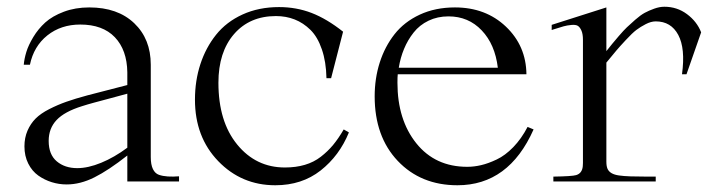

<svg xmlns="http://www.w3.org/2000/svg" viewBox="-20 -533 2093 564"><path d="M354 -320.8Q353 -386.2 317.4 -423.6Q281.7 -460.9 215.8 -460.9Q159.2 -460.9 119.1 -429Q79.1 -397 67.9 -342.8H49.8Q51.3 -360.4 57.4 -380.4Q63.5 -400.4 77.9 -424.3Q92.3 -448.2 113 -467Q133.8 -485.8 167.5 -498.5Q201.2 -511.2 242.2 -511.2Q325.7 -511.2 374.3 -464.8Q422.9 -418.5 422.9 -342.8V-71.8Q422.9 -49.3 429.2 -36.4Q435.5 -23.4 446.8 -19.5Q458 -15.6 473.1 -14.6Q488.3 -13.7 505.9 -15.1V0H354V-76.2Q298.8 -32.7 257.3 -12Q215.8 8.8 175.8 8.8Q153.3 8.8 132.1 2.2Q110.8 -4.4 92.5 -17.3Q74.2 -30.3 63 -52.5Q51.8 -74.7 51.8 -103Q51.8 -128.4 60.8 -149.2Q69.8 -169.9 84.7 -184.8Q99.6 -199.7 124.5 -212.4Q149.4 -225.1 175 -234.1Q200.7 -243.2 236.8 -252.9Q258.8 -258.8 354 -283.2ZM123 -119.1Q123 -79.1 146.7 -59.1Q170.4 -39.1 207 -39.1Q238.8 -39.1 277.3 -54.9Q315.9 -70.8 354 -99.1V-257.8Q335 -252.4 305.2 -244.6Q275.4 -236.8 255.9 -231.4Q236.3 -226.1 221.2 -221.2Q169.4 -205.1 146.2 -180.4Q123 -155.8 123 -119.1Z M987.8 -439.9 952.6 -303.2H939Q938 -351.6 925.5 -387.9Q913.1 -424.3 892.1 -445.1Q871.1 -465.8 845.7 -475.8Q820.3 -485.8 790.5 -485.8Q713.4 -485.8 667.5 -432.9Q621.6 -379.9 621.6 -290Q621.6 -175.8 676.8 -108.4Q731.9 -41 816.9 -41Q849.1 -41 875.5 -48.8Q901.9 -56.6 922.4 -72.5Q942.9 -88.4 958.5 -107.2Q974.1 -126 989.7 -152.8L1004.9 -144Q977.1 -75.7 921.9 -32.2Q866.7 11.2 788.6 11.2Q689.5 11.2 621.1 -59.6Q552.7 -130.4 552.7 -240.2Q552.7 -295.9 568.6 -344.5Q584.5 -393.1 614.7 -430.9Q645 -468.8 692.6 -490.5Q740.2 -512.2 799.8 -512.2Q850.6 -512.2 895.5 -494.9Q940.4 -477.5 987.8 -439.9Z M1080.6 -250Q1080.6 -302.7 1095.5 -349.4Q1110.4 -396 1138.9 -432.4Q1167.5 -468.8 1213.1 -490Q1258.8 -511.2 1316.4 -511.2Q1406.7 -511.2 1466.1 -454.8Q1525.4 -398.4 1526.4 -314.9H1148.4Q1147.5 -307.1 1147.5 -290Q1147.5 -181.2 1202.9 -112.1Q1258.3 -43 1352.5 -43Q1372.6 -43 1393.3 -47.9Q1414.1 -52.7 1439 -64.5Q1463.9 -76.2 1487.8 -100.8Q1511.7 -125.5 1529.8 -160.2L1547.4 -152.8Q1474.6 11.2 1323.7 11.2Q1216.3 11.2 1148.4 -60.3Q1080.6 -131.8 1080.6 -250ZM1151.4 -334H1442.4Q1434.1 -402.8 1395 -443.8Q1356 -484.9 1297.4 -484.9Q1265.1 -484.9 1238.8 -472.2Q1212.4 -459.5 1195.1 -437.5Q1177.7 -415.5 1167 -389.6Q1156.2 -363.8 1151.4 -334Z M1983.4 -314.9Q1993.7 -390.6 1972.4 -430.4Q1951.2 -470.2 1906.2 -470.2Q1892.6 -470.2 1877 -462.2Q1861.3 -454.1 1849.4 -445.1Q1837.4 -436 1818.4 -415.5Q1799.3 -395 1790.5 -384.5Q1781.7 -374 1761.2 -349.1V-58.1Q1761.2 -44.9 1764.6 -37.1Q1768.1 -29.3 1776.4 -24.4Q1784.7 -19.5 1798.3 -17.6Q1812 -15.6 1832.3 -14.9Q1852.5 -14.2 1880.4 -14.2Q1885.7 -14.2 1888.9 -14.2Q1892.1 -14.2 1897 -14.2Q1901.9 -14.2 1906.2 -14.2V0H1605.5V-14.2Q1660.6 -15.1 1672.4 -18.6Q1689.9 -23.9 1691.9 -44.4Q1692.4 -48.8 1692.4 -54.2V-416Q1692.4 -433.1 1688 -443.1Q1683.6 -453.1 1677.5 -457Q1671.4 -460.9 1658.4 -459.7Q1645.5 -458.5 1635.3 -455.6Q1625 -452.6 1605 -446.3Q1602.1 -445.3 1600.6 -444.8V-460L1761.2 -511.2V-382.8Q1773.9 -398.4 1778.3 -404.1Q1782.7 -409.7 1797.6 -427Q1812.5 -444.3 1821.3 -452.6Q1830.1 -460.9 1845.9 -474.9Q1861.8 -488.8 1874 -495.4Q1886.2 -502 1901.9 -507.6Q1917.5 -513.2 1931.6 -513.2Q1968.8 -513.2 1998 -491.5Q2027.3 -469.7 2039.6 -438L1996.6 -314.9Z"/></svg>

Font: Ortica Linear Light
Style: Regular
Weight: 300
Designer: Benedetta Bovani
Foundry: Collletttivo
Version: Version 2.000;Glyphs 3.1.2 (3151)